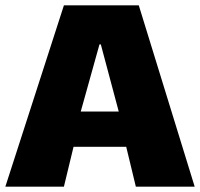

<svg xmlns="http://www.w3.org/2000/svg" viewBox="-20 -663 748 718"><path d="M452 -114H255L219 35H0L219 -643H499L708 35H488ZM352 -497 282 -246H424L357 -497Z"/></svg>

Font: Lalezar
Style: Bold
Weight: 700
Designer: Borna Izadpanah
Foundry: Borna Izadpanah
Version: Version 1.003;January 24, 2021;FontCreator 13.0.0.2683 64-bi